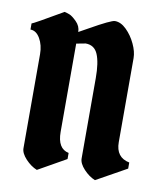

<svg xmlns="http://www.w3.org/2000/svg" viewBox="-69 -627 569 683"><g transform="rotate(10 215.0 -285.5)"><path d="M49.8 -67.9V-407.2Q49.8 -439.9 35.9 -463.9Q22 -487.8 1 -487.8V-509.8Q7.8 -511.2 109.9 -570.8Q113.8 -569.8 118.2 -568.6Q122.6 -567.4 127.4 -565.4Q137.2 -562 153.6 -545.9Q169.9 -529.8 169.9 -508.8Q177.2 -513.2 204.1 -527.8Q278.3 -569.8 292 -569.8Q313.5 -569.8 333.7 -549.8Q354 -529.8 366.9 -502.2Q379.9 -474.6 379.9 -451.2V-147.9Q379.9 -92.8 429.2 -83V-61L319.8 0Q297.9 -8.8 278.8 -29.3Q259.8 -49.8 259.8 -67.9V-357.9Q259.8 -414.1 247.3 -443.6Q234.9 -473.1 203.1 -473.1L169.9 -466.8V-147.9Q169.9 -87.4 210.9 -79.1V-57.1L109.9 0Q87.9 -8.8 68.8 -29.3Q49.8 -49.8 49.8 -67.9Z"/></g></svg>

Font: Bokor
Style: Regular
Weight: 400
Designer: Danh Hong
Foundry: Danh Hong
Version: Version 8.002; ttfautohint (v1.8.3)